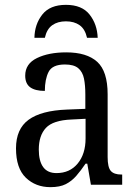

<svg xmlns="http://www.w3.org/2000/svg" viewBox="-20 -762 563 792"><path d="M188 10Q127 10 86.5 -29Q46 -68 46 -150Q46 -230 98 -268Q150 -306 256 -310L332 -313V-373Q332 -410 326.5 -437.5Q321 -465 303 -480.5Q285 -496 248 -496Q196 -496 180.5 -465.5Q165 -435 165 -387Q125 -387 104.5 -402Q84 -417 84 -450Q84 -499 132.5 -522.5Q181 -546 253 -546Q338 -546 381 -507Q424 -468 424 -373V-114Q424 -72 437 -57Q450 -42 481 -42H484V0H355L340 -87H333Q314 -59 295 -37Q276 -15 251.5 -2.5Q227 10 188 10ZM213 -48Q268 -48 300.5 -87.5Q333 -127 333 -191V-272L275 -269Q199 -266 169.5 -234.5Q140 -203 140 -145Q140 -98 158 -73Q176 -48 213 -48ZM122 -606Q123 -662 154.5 -702Q186 -742 252 -742Q318 -742 349.5 -702Q381 -662 383 -606H339Q331 -642 308.5 -658Q286 -674 252 -674Q218 -674 195.5 -658Q173 -642 165 -606Z"/></svg>

Font: Noto Serif SemiCondensed
Style: Regular
Weight: 400
Width: 4
Designer: Monotype Design Team
Foundry: Monotype Imaging Inc.
Version: Version 2.013